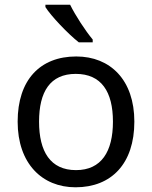

<svg xmlns="http://www.w3.org/2000/svg" viewBox="-20 -786 645 816"><path d="M278 -766H173V-756C196 -719 269 -642 315 -606H374V-618C343 -655 300 -721 278 -766ZM551 -269C551 -446 449 -546 304 -546C150 -546 55 -446 55 -269C55 -91 159 10 301 10C454 10 551 -91 551 -269ZM146 -269C146 -396 193 -472 302 -472C411 -472 460 -396 460 -269C460 -142 411 -63 303 -63C194 -63 146 -142 146 -269Z"/></svg>

Font: Noto Sans Miao
Style: Regular
Weight: 400
Designer: Monotype Design Team
Foundry: Monotype Imaging Inc.
Version: Version 2.003